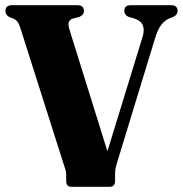

<svg xmlns="http://www.w3.org/2000/svg" viewBox="-20 -720 704 740"><path d="M459 -677.5Q459 -700 484 -700H639.5Q664.5 -700 664.5 -677.5Q664.5 -663 648 -655L632.5 -649Q615.5 -641.5 602 -624.8Q588.5 -608 578.5 -575.5L434.5 -104Q428.5 -85.5 426 -73.8Q423.5 -62 423.5 -49.5V-23Q423.5 0 403 0H255Q235 0 235 -23.5V-50.5Q235 -58 231.5 -68.5Q228 -79 224 -91.5L58 -613.5Q53 -628.5 47.8 -635.8Q42.5 -643 33.5 -647.5L16.5 -654Q1 -662 1 -677.5Q1 -700 26.5 -700H278Q303.5 -700 303.5 -677.5Q303.5 -662.5 286 -655L260.5 -648.5Q248 -644 245 -634Q242 -624 248 -605L394 -137L530 -579.5Q537.5 -604 530.5 -622.2Q523.5 -640.5 495.5 -649.5L475.5 -655Q459 -662.5 459 -677.5Z"/></svg>

Font: Fraunces 144pt S050
Style: Bold
Weight: 700
Version: Version 1.000; ttfautohint (v1.8.3)